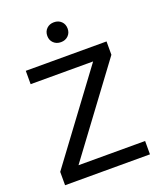

<svg xmlns="http://www.w3.org/2000/svg" viewBox="-166 -1032 951 1135"><g transform="rotate(-20 310.0 -464.0)"><path d="M578 0H44V-84L450 -631H57V-715H565V-631L159 -84H578ZM311 -803Q283 -803 265 -820.5Q247 -838 247 -865Q247 -893 265 -910.5Q283 -928 311 -928Q339 -928 357 -910.5Q375 -893 375 -865Q375 -838 357 -820.5Q339 -803 311 -803Z"/></g></svg>

Font: Wix Madefor Display Medium
Style: Regular
Weight: 500
Designer: Dalton Maag Ltd
Foundry: Dalton Maag Ltd
Version: Version 3.100